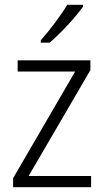

<svg xmlns="http://www.w3.org/2000/svg" viewBox="-20 -785 436 805"><path d="M328 -757V-765H262C235 -720 190 -660 151 -616V-606H188C234 -645 298 -714 328 -757ZM362 0V-47H100L359 -491V-532H54V-485H295L35 -38V0Z"/></svg>

Font: Noto Sans Armenian SemiCondensed Light
Style: Regular
Weight: 300
Width: 4
Designer: Monotype Design Team
Foundry: Monotype Imaging Inc.
Version: Version 2.008